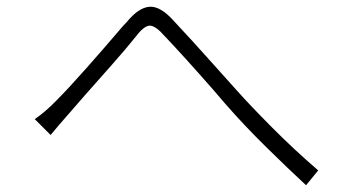

<svg xmlns="http://www.w3.org/2000/svg" viewBox="-20 -620 1040 569"><path d="M83 -267Q114 -288 147 -322Q182 -357 236 -418Q290 -479 336 -533Q346 -545 355 -554Q391 -598 423.5 -600Q456 -602 495 -558Q544 -506 610 -432Q645 -393 680 -354Q719 -310 785 -243.5Q851 -177 923 -115L887 -71Q834 -120 768 -185Q702 -250 648 -312Q630 -333 611 -355Q526 -452 468 -513Q441 -544 424 -544Q407 -544 382 -511Q354 -476 312 -428.5Q270 -381 231 -337Q203 -305 184 -283Q153 -248 130 -220Z"/></svg>

Font: LXGW 975 Gothic SC 200W
Style: Regular
Weight: 200
Version: Version 2.01;February 25, 2021